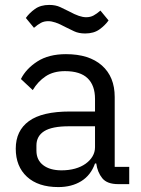

<svg xmlns="http://www.w3.org/2000/svg" viewBox="-20 -748 574 780"><path d="M460 0Q415 0 395.5 -24Q376 -48 371 -84H366Q349 -36 310 -12Q271 12 217 12Q135 12 89.5 -30Q44 -72 44 -144Q44 -217 97.5 -256Q151 -295 264 -295H366V-346Q366 -401 336 -430Q306 -459 244 -459Q197 -459 165.5 -438Q134 -417 113 -382L65 -427Q86 -469 132 -498.5Q178 -528 248 -528Q342 -528 394 -482Q446 -436 446 -354V-70H505V0ZM230 -56Q260 -56 285 -63Q310 -70 328 -83Q346 -96 356 -113Q366 -130 366 -150V-235H260Q191 -235 159.5 -215Q128 -195 128 -157V-136Q128 -98 155.5 -77Q183 -56 230 -56ZM326 -612Q300 -612 281 -621Q262 -630 246 -638Q222 -651 205.5 -656.5Q189 -662 176 -662Q159 -662 146 -655Q133 -648 118 -635L85 -675Q99 -695 122 -711.5Q145 -728 180 -728Q206 -728 225 -719Q244 -710 260 -702Q284 -689 300.5 -683.5Q317 -678 330 -678Q347 -678 360 -685Q373 -692 388 -705L421 -665Q407 -645 384 -628.5Q361 -612 326 -612Z"/></svg>

Font: IBM Plex Sans Arabic
Style: Regular
Weight: 400
Designer: Mike Abbink, Paul van der Laan, Pieter van Rosmalen, Wael Morcos, Khajak Apelian
Foundry: Bold Monday
Version: Version 1.1